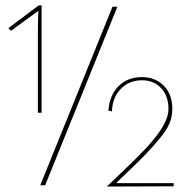

<svg xmlns="http://www.w3.org/2000/svg" viewBox="-20 -685 686 710"><path d="M133.8 -268.1H120.1V-579.1Q120.1 -601.1 122.1 -645L20 -570.8L11.2 -581.1L123 -665H133.8ZM128.9 0 396 -660.2H414.1L147 0ZM375 4.9 376 3.9Q483.4 -97.7 514.6 -131.3Q594.2 -215.3 602.1 -268.6Q603 -275.4 603 -282.2Q603 -330.6 575.7 -359.4Q548.3 -388.2 504.9 -388.2Q457 -388.2 426.3 -356Q395.5 -323.7 394 -272.9L380.9 -275.9Q384.8 -332.5 418.2 -366.2Q451.7 -399.9 504.9 -399.9Q553.7 -399.9 585.4 -368.2Q617.2 -336.4 617.2 -282.2Q617.2 -254.9 606.7 -228.8Q596.2 -202.6 565.7 -167Q535.2 -131.3 512.9 -108.6Q490.7 -85.9 435.5 -33.2Q418.5 -16.6 409.2 -7.8H422.9H622.1V3.9Z"/></svg>

Font: Human Sans Thin
Style: Regular
Weight: 100
Designer: Tim Radville
Foundry: Continuum
Version: Version 1.000;FEAKit 1.0